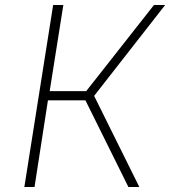

<svg xmlns="http://www.w3.org/2000/svg" viewBox="-20 -753 685 773"><path d="M194 -733H235L180 -386H327L600 -733H645L359 -367L541 0H497L324 -349H173L119 0H78Z"/></svg>

Font: Exo ExtraLight
Style: Italic
Weight: 275
Italic angle: -9°
Designer: Natanael Gama
Foundry: Natanael Gama
Version: Version 1.500; ttfautohint (v1.6)